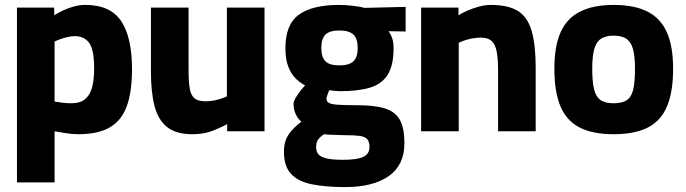

<svg xmlns="http://www.w3.org/2000/svg" viewBox="-20 -534 2790 781"><path d="M49 208V-503H200L201 -472Q215 -481 235.5 -491Q256 -501 280 -507.5Q304 -514 327 -514Q429 -514 473 -448Q517 -382 517 -252Q517 -160 495.5 -101.5Q474 -43 426 -15.5Q378 12 298 12Q274 12 246.5 7.5Q219 3 202 0V208ZM270 -114Q306 -114 326 -130.5Q346 -147 354.5 -178.5Q363 -210 363 -256Q363 -331 343 -359Q323 -387 284 -387Q271 -387 255.5 -383.5Q240 -380 226 -375Q212 -370 202 -365V-121Q212 -119 231.5 -116.5Q251 -114 270 -114Z M762 12Q697 12 660.5 -16.5Q624 -45 609 -101Q594 -157 594 -242V-503H747V-249Q747 -201 752 -173Q757 -145 772 -133.5Q787 -122 815 -122Q841 -122 865 -128.5Q889 -135 903 -142V-503H1056V0H904V-29Q870 -11 837.5 0.5Q805 12 762 12Z M1384 227Q1304 227 1248 215.5Q1192 204 1163.5 173Q1135 142 1135 83Q1135 57 1142 37Q1149 17 1165 -1.5Q1181 -20 1206 -39Q1192 -50 1183 -69.5Q1174 -89 1174 -112Q1174 -124 1189.5 -147Q1205 -170 1221 -187Q1201 -197 1183 -214.5Q1165 -232 1153 -262Q1141 -292 1141 -338Q1141 -435 1196 -474.5Q1251 -514 1359 -514Q1384 -514 1414.5 -510.5Q1445 -507 1463 -502L1630 -506V-406L1560 -407Q1569 -396 1575 -379Q1581 -362 1581 -338Q1581 -268 1557 -230Q1533 -192 1485 -177.5Q1437 -163 1362 -163Q1354 -163 1341 -164.5Q1328 -166 1319 -167Q1316 -159 1312 -148.5Q1308 -138 1308 -133Q1308 -122 1317 -116Q1326 -110 1353 -108Q1380 -106 1434 -106Q1505 -106 1547 -92.5Q1589 -79 1607 -45.5Q1625 -12 1625 48Q1625 138 1561 182.5Q1497 227 1384 227ZM1375 116Q1433 116 1458 104Q1483 92 1483 64Q1483 43 1474 32.5Q1465 22 1444.5 19Q1424 16 1389 16Q1379 16 1365 15.5Q1351 15 1338 14.5Q1325 14 1314 13.5Q1303 13 1298 12Q1279 25 1272.5 36Q1266 47 1266 65Q1266 84 1276.5 95Q1287 106 1311 111Q1335 116 1375 116ZM1360 -268Q1400 -268 1417.5 -284.5Q1435 -301 1435 -339Q1435 -377 1417.5 -393.5Q1400 -410 1360 -410Q1321 -410 1304 -393.5Q1287 -377 1287 -339Q1287 -301 1304 -284.5Q1321 -268 1360 -268Z M1693 0V-503H1845V-472Q1861 -482 1883 -491.5Q1905 -501 1929.5 -507.5Q1954 -514 1976 -514Q2047 -514 2086.5 -489.5Q2126 -465 2142.5 -408.5Q2159 -352 2159 -259V0H2006V-250Q2006 -297 2000 -326Q1994 -355 1979 -368Q1964 -381 1936 -381Q1920 -381 1903 -378Q1886 -375 1871 -370Q1856 -365 1846 -360V0Z M2476 12Q2391 12 2337.5 -15.5Q2284 -43 2259.5 -102Q2235 -161 2235 -254Q2235 -346 2260.5 -403Q2286 -460 2340 -487Q2394 -514 2476 -514Q2560 -514 2613.5 -487Q2667 -460 2692.5 -403Q2718 -346 2718 -254Q2718 -161 2693.5 -102Q2669 -43 2615.5 -15.5Q2562 12 2476 12ZM2476 -114Q2513 -114 2531.5 -128Q2550 -142 2556.5 -173Q2563 -204 2563 -254Q2563 -305 2555 -334Q2547 -363 2528.5 -376Q2510 -389 2476 -389Q2443 -389 2424 -376Q2405 -363 2397 -333.5Q2389 -304 2389 -254Q2389 -204 2396 -173Q2403 -142 2421.5 -128Q2440 -114 2476 -114Z"/></svg>

Font: Cairo ExtraBold
Style: Regular
Weight: 800
Designer: Mohamed Gaber, Accademia di Belle Arti di Urbino
Foundry: Kief Type Foundry, Accademia di Belle Arti di Urbino
Version: Version 3.117